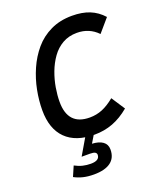

<svg xmlns="http://www.w3.org/2000/svg" viewBox="-159 -762 906 1083"><g transform="rotate(-20 294.0 -220.0)"><path d="M296 12Q184 12 124.5 -47Q65 -106 65 -218Q65 -276 77 -337.5Q89 -399 114.5 -457Q140 -515 179.5 -561.5Q219 -608 275.5 -635Q332 -662 404 -662Q465 -662 509.5 -644Q554 -626 588 -588L521 -510Q471 -562 397 -562Q348 -562 310.5 -540.5Q273 -519 247 -482.5Q221 -446 204.5 -402Q188 -358 180.5 -313Q173 -268 173 -229Q173 -88 304 -88Q344 -88 379.5 -102.5Q415 -117 454 -149L507 -68Q458 -27 406.5 -7.5Q355 12 296 12ZM216 222Q180 222 151.5 215Q123 208 99 195L125 135Q149 148 172 153.5Q195 159 220 159Q273 159 273 124Q273 115 264.5 109.5Q256 104 234 104H184L245 0H297L264 55Q305 57 328 73.5Q351 90 351 121Q351 171 316.5 196.5Q282 222 216 222Z"/></g></svg>

Font: Sometype Mono SemiBold
Style: Italic
Weight: 600
Italic angle: -12°
Designer: Ryoichi Tsunekawa
Foundry: Dharma Type
Version: Version 1.001